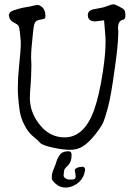

<svg xmlns="http://www.w3.org/2000/svg" viewBox="-20 -682 619 889"><path d="M293.9 18.6Q293.9 18.6 300.8 18.6Q311.5 19.5 311.5 36.1Q311.5 52.7 306.6 65.4Q301.8 78.1 290 88.9Q278.3 99.6 277.8 105Q277.3 110.4 276.4 112.3L274.4 130.9Q274.4 137.7 284.2 144.5Q293 150.4 309.6 149.4Q309.6 148.4 311.5 149.4Q330.1 149.4 330.1 137.7Q330.1 121.1 327.1 112.3Q326.2 108.4 326.2 106.4Q326.2 102.5 328.1 100.6Q331.1 98.6 335.9 95.7Q340.8 92.8 341.8 92.8Q342.8 92.8 351.1 91.3Q359.4 89.8 361.3 89.8Q374 89.8 374 105.5L370.1 123Q361.3 151.4 335.9 168.9Q310.5 186.5 284.2 186.5Q257.8 186.5 238.8 169.9Q219.7 153.3 219.7 142.6Q219.7 131.8 220.7 124Q221.7 116.2 238.3 76.2Q243.2 55.7 255.4 37.1Q267.6 18.6 293.9 18.6ZM386.7 -609.4Q386.7 -609.4 386.7 -612.3Q386.7 -636.7 421.9 -640.6Q459 -646.5 478 -654.3Q497.1 -662.1 504.4 -662.1Q511.7 -662.1 530.8 -652.3Q549.8 -642.6 554.7 -636.7Q559.6 -630.9 560.5 -617.2Q560.5 -617.2 560.5 -610.4Q560.5 -601.6 558.6 -597.7Q556.6 -591.8 549.8 -590.8Q526.4 -585.9 526.4 -550.8Q527.3 -545.9 527.3 -541Q528.3 -534.2 527.3 -524.4Q527.3 -475.6 511.7 -367.2Q494.1 -237.3 480 -185.1Q465.8 -132.8 457 -113.3Q448.2 -93.8 419.9 -58.1Q391.6 -22.5 365.2 -5.4Q338.9 11.7 304.7 11.7Q270.5 11.7 222.7 1Q174.8 -9.8 165.5 -21Q156.2 -32.2 134.8 -49.3Q113.3 -66.4 98.1 -93.8Q83 -121.1 76.2 -145.5Q69.3 -169.9 64.5 -229.5Q62.5 -250 62.5 -274.4Q62.5 -320.3 68.4 -377Q76.2 -450.2 76.2 -479.5Q76.2 -479.5 76.2 -490.2Q74.2 -513.7 71.8 -534.7Q69.3 -555.7 65.9 -562Q62.5 -568.4 46.9 -576.2Q31.2 -584 26.4 -593.8Q21.5 -603.5 21.5 -609.4Q21.5 -610.4 20.5 -610.4Q20.5 -615.2 24.4 -621.1Q28.3 -628.9 42.5 -633.8Q56.6 -638.7 70.8 -642.6Q85 -646.5 104 -649.4Q123 -652.3 136.7 -656.2Q149.4 -659.2 156.2 -659.2Q157.2 -658.2 158.2 -658.2Q165 -658.2 176.8 -647.5Q187.5 -636.7 189.5 -619.1Q189.5 -613.3 190.4 -609.4Q190.4 -600.6 188.5 -597.7Q185.5 -593.8 166 -590.8Q146.5 -587.9 141.1 -575.7Q135.7 -563.5 132.8 -531.2Q129.9 -499 126 -460.9Q124 -437.5 124 -416Q125 -402.3 125 -390.6Q126 -379.9 125 -365.2Q125 -337.9 122.1 -294.9Q118.2 -249 118.2 -226.6Q118.2 -217.8 119.1 -211.9Q124 -151.4 168.9 -98.6Q213.9 -45.9 279.3 -45.9Q368.2 -45.9 414.1 -168Q439.5 -238.3 456.1 -348.6Q468.8 -430.7 468.8 -489.3Q468.8 -509.8 466.8 -528.3L461.9 -587.9L420.9 -583Q388.7 -583 386.7 -609.4Z"/></svg>

Font: Drukaatie burti
Style: Light
Weight: 300
Version: Version 0.14